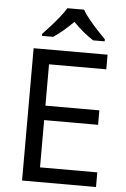

<svg xmlns="http://www.w3.org/2000/svg" viewBox="-62 -988 679 1032"><g transform="rotate(5 278.0 -472.0)"><path d="M496 0H97V-714H496V-635H187V-412H478V-334H187V-79H496ZM349 -944Q361 -922 383.5 -894.5Q406 -867 430.5 -840.5Q455 -814 474 -795V-784H412Q386 -800 358 -823.5Q330 -847 303 -874Q276 -847 249 -824Q222 -801 196 -784H136V-795Q155 -815 178.5 -841Q202 -867 224 -894.5Q246 -922 259 -944Z"/></g></svg>

Font: Noto Sans Palmyrene
Style: Regular
Weight: 400
Designer: Monotype Design Team
Foundry: Monotype Imaging Inc.
Version: Version 2.001; ttfautohint (v1.8.4.7-5d5b)